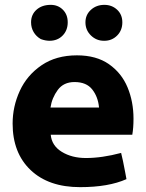

<svg xmlns="http://www.w3.org/2000/svg" viewBox="-20 -732 603 791"><path d="M148 -571Q129 -582 118.5 -600Q108 -618 108 -640Q108 -672 130.5 -692Q153 -712 189 -712Q219 -712 239 -692Q259 -672 259 -640Q259 -607 238 -585.5Q217 -564 184 -564Q167 -564 148 -571ZM332 -640Q332 -671 354.5 -691.5Q377 -712 410 -712Q441 -712 462.5 -692Q484 -672 484 -640Q484 -607 462.5 -585.5Q441 -564 410 -564H408Q377 -564 354.5 -586Q332 -608 332 -640ZM334 -81Q400 -81 479 -102Q486 -75 496 -21L501 6Q427 39 310 39Q180 39 106 -31.5Q32 -102 32 -223Q32 -293 61.5 -357.5Q91 -422 151 -463Q211 -504 297 -504Q377 -504 429 -467.5Q481 -431 505.5 -372Q530 -313 530 -243Q530 -205 525 -177H189Q193 -132 234.5 -106.5Q276 -81 334 -81ZM287 -394Q242 -394 218 -361.5Q194 -329 188 -289H388Q384 -333 360 -363.5Q336 -394 287 -394Z"/></svg>

Font: Gmarket Sans TTF Bold
Style: Regular
Weight: 700
Designer: Creative Director : Sungho Lee; Art Director : Kiwoong Choi; Project Manager : Sori Yang, Jongwook Yoon; Font Designer :
Foundry: Sandoll Inc.
Version: Version 1.000;hotconv 1.0.109;makeotfexe 2.5.65596